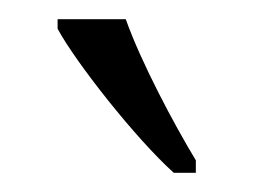

<svg xmlns="http://www.w3.org/2000/svg" viewBox="-20 -786 264 200"><path d="M161 -606H184V-619C161 -657 127 -721 111 -766H40V-756C59 -721 121 -642 161 -606Z"/></svg>

Font: Noto Serif Myanmar ExtraCondensed Light
Style: Regular
Weight: 300
Width: 2
Designer: Ben Mitchell and the Monotype Design Team
Foundry: Monotype Imaging Inc.
Version: Version 2.106